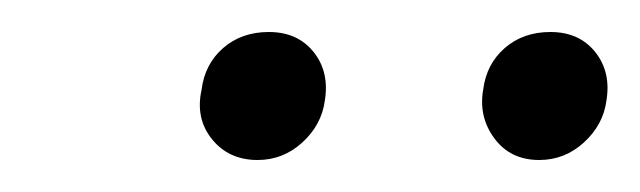

<svg xmlns="http://www.w3.org/2000/svg" viewBox="-20 -622 400 120"><path d="M141 -522Q123 -522 112.5 -535Q102 -548 106 -566Q108 -582 119.5 -592Q131 -602 148 -602Q166 -602 176 -589.5Q186 -577 183 -559Q181 -544 169 -533Q157 -522 141 -522ZM317 -522Q299 -522 289 -535.5Q279 -549 282 -566Q284 -582 295.5 -592Q307 -602 324 -602Q342 -602 352 -589.5Q362 -577 359 -559Q357 -544 345 -533Q333 -522 317 -522Z"/></svg>

Font: Ysabeau Office Light
Style: Italic
Weight: 300
Italic angle: -12°
Designer: Christian Thalmann (Catharsis Fonts)
Version: Version 2.001;gftools[0.9.30]; featfreeze: tnum,lnum,ss02